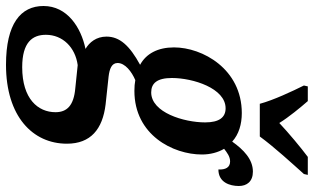

<svg xmlns="http://www.w3.org/2000/svg" viewBox="-272 -583 1046 640"><g transform="rotate(90 251.0 -263.0)"><path d="M277 -606H386C421 -654 477 -715 511 -753L514 -766H454C423 -743 374 -702 341 -671C322 -702 289 -742 268 -766H219L216 -753C235 -715 265 -651 277 -606ZM147 240C319 240 410 151 410 37C410 -42 362 -82 279 -92L186 -102C161 -105 141 -112 141 -132C141 -157 170 -179 198 -191C208 -189 221 -188 234 -188C381 -188 446 -317 446 -413C446 -441 439 -467 427 -487C440 -497 453 -507 469 -507C489 -507 497 -492 496 -468C539 -468 551 -506 551 -536C551 -563 536 -583 503 -583C462 -583 430 -552 403 -514C379 -536 345 -546 308 -546C161 -546 89 -415 89 -320C89 -266 110 -227 147 -207C83 -172 53 -139 53 -95C53 -61 72 -38 94 -25C22 -10 -49 36 -49 115C-49 191 10 240 147 240ZM239 -244C209 -244 191 -263 191 -313C191 -383 225 -492 292 -492C322 -492 339 -471 339 -424C339 -353 306 -244 239 -244ZM155 186C72 186 47 152 47 107C47 51 89 9 148 1L225 9C283 14 305 37 305 75C305 133 261 186 155 186Z"/></g></svg>

Font: Noto Serif Condensed SemiBold
Style: Italic
Weight: 600
Width: 3
Italic angle: -12°
Designer: Monotype Design Team
Foundry: Monotype Imaging Inc.
Version: Version 2.014